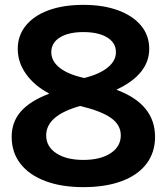

<svg xmlns="http://www.w3.org/2000/svg" viewBox="-20 -760 687 790"><path d="M323 10Q233 10 166.5 -15Q100 -40 64 -86.5Q28 -133 28 -197Q28 -258 65.5 -301Q103 -344 181 -374V-376Q122 -407 87.5 -455Q53 -503 53 -559Q53 -614 86.5 -655Q120 -696 180.5 -718Q241 -740 323 -740Q405 -740 466 -717.5Q527 -695 560.5 -654.5Q594 -614 594 -559Q594 -507 560.5 -465Q527 -423 461 -392V-390Q618 -331 618 -197Q618 -133 583 -86.5Q548 -40 481.5 -15Q415 10 323 10ZM323 -102Q393 -102 435 -129.5Q477 -157 477 -203Q477 -246 437 -274.5Q397 -303 310 -324Q170 -285 170 -203Q170 -157 211.5 -129.5Q253 -102 323 -102ZM327 -439Q390 -455 423.5 -482.5Q457 -510 457 -545Q457 -584 421 -606Q385 -628 323 -628Q262 -628 226.5 -606Q191 -584 191 -545Q191 -509 225 -481.5Q259 -454 327 -439Z"/></svg>

Font: M PLUS 1
Style: Bold
Weight: 700
Designer: Coji Morishita
Foundry: UNDERFOREST DESIGN
Version: Version 1.001